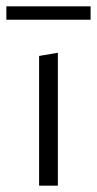

<svg xmlns="http://www.w3.org/2000/svg" viewBox="-24 -584 305 604"><path d="M99 -408 158 -418V0H99ZM-4 -564H261V-522H-4Z"/></svg>

Font: Ysabeau Semilight
Style: Regular
Weight: 300
Designer: Christian Thalmann (Catharsis Fonts)
Version: Version 0.003